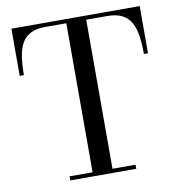

<svg xmlns="http://www.w3.org/2000/svg" viewBox="-83 -826 840 902"><g transform="rotate(-10 337.0 -375.0)"><path d="M179.5 0V-19.5H289.5V-730.5H189.5Q145.5 -730.5 118.2 -716.2Q91 -702 76.5 -675.2Q62 -648.5 56.5 -610.5Q51 -572.5 51 -525H31V-750H643V-525H623.5Q623.5 -572.5 618 -610.5Q612.5 -648.5 597.8 -675.2Q583 -702 555.8 -716.2Q528.5 -730.5 484.5 -730.5H384.5V-19.5H494.5V0Z"/></g></svg>

Font: Bodoni Moda SC
Style: Regular
Weight: 400
Designer: Owen Earl
Foundry: indestructible type
Version: Version 2.005